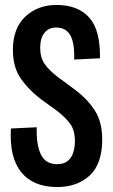

<svg xmlns="http://www.w3.org/2000/svg" viewBox="-20 -742 456 774"><path d="M211 12Q114 12 65.5 -48Q17 -108 24 -224L128 -229Q126 -159 144.5 -120Q163 -81 209 -80Q238 -80 254 -94Q270 -108 276 -129.5Q282 -151 282 -172Q282 -216 263.5 -242Q245 -268 210 -295L148 -340Q98 -377 65 -423.5Q32 -470 32 -541Q32 -628 82 -675Q132 -722 208 -722Q294 -722 339.5 -671.5Q385 -621 383 -507L279 -502Q281 -570 263 -600.5Q245 -631 207 -631Q176 -631 159 -609.5Q142 -588 142 -549Q142 -510 160 -484Q178 -458 215 -430L283 -380Q332 -343 362 -297Q392 -251 392 -180Q392 -81 341.5 -34.5Q291 12 211 12Z"/></svg>

Font: Special Gothic Condensed One
Style: Regular
Weight: 400
Designer: Alistair McCready
Foundry: Monolith
Version: Version 1.010; ttfautohint (v1.8.4.7-5d5b)